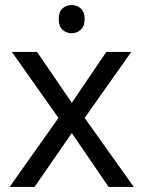

<svg xmlns="http://www.w3.org/2000/svg" viewBox="-20 -742 569 762"><path d="M265 -722Q285 -722 300.5 -708.5Q316 -695 316 -666Q316 -638 300.5 -624Q285 -610 265 -610Q243 -610 228 -624Q213 -638 213 -666Q213 -695 228 -708.5Q243 -722 265 -722ZM212 -274 27 -536H127L265 -334L402 -536H501L316 -274L511 0H411L265 -214L117 0H18Z"/></svg>

Font: ukannada15
Style: Book
Weight: 400
Designer: Jelle Bosma - Monotype Design Team
Foundry: Monotype Imaging Inc.
Version: Version 2.003